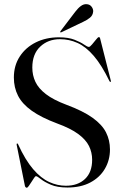

<svg xmlns="http://www.w3.org/2000/svg" viewBox="-20 -889 594 921"><path d="M303.5 10.5Q254.5 10.5 223.5 -3Q192.5 -16.5 175.5 -30.2Q158.5 -44 152 -44Q149.5 -44 143.5 -35.5Q137.5 -27 130.8 -16Q124 -5 118 3.2Q112 11.5 108.5 11.5Q106 11.5 103.8 9.8Q101.5 8 100 5L60 -194Q60 -196.5 60 -198Q60 -199.5 61 -200.5Q62.5 -201.5 64 -200.5Q65.5 -199.5 66.5 -197.5Q101.5 -121 139 -77.5Q176.5 -34 216 -16Q255.5 2 296 2Q353.5 2 387.8 -30.5Q422 -63 422 -122.5Q422 -158 406.8 -188.8Q391.5 -219.5 354.8 -246.5Q318 -273.5 253.5 -297Q177.5 -325.5 132 -358Q86.5 -390.5 66.5 -429.8Q46.5 -469 46.5 -517Q46.5 -574.5 74.8 -618Q103 -661.5 152 -685.8Q201 -710 262.5 -710Q308 -710 337.2 -698.5Q366.5 -687 382.8 -675.5Q399 -664 406.5 -664Q411.5 -664 421.5 -675.8Q431.5 -687.5 440.8 -699.2Q450 -711 454 -711Q456 -711 457.5 -710Q459 -709 460 -705.5L511.5 -502.5Q512 -500.5 512 -498.8Q512 -497 511 -496Q510 -495.5 508.2 -496.5Q506.5 -497.5 505.5 -499Q468 -576.5 430.2 -620.5Q392.5 -664.5 352.2 -682.8Q312 -701 268 -701Q210.5 -701 172.8 -665.2Q135 -629.5 135 -565Q135 -528 149.8 -496.5Q164.5 -465 200.2 -437.5Q236 -410 298.5 -386.5Q378 -357 423.8 -324.2Q469.5 -291.5 488.5 -254Q507.5 -216.5 507.5 -172Q507.5 -121 483.2 -79.5Q459 -38 413.5 -13.8Q368 10.5 303.5 10.5ZM340.5 -832Q354.5 -850.5 368 -860.2Q381.5 -870 395.5 -869Q411 -868 419.2 -857Q427.5 -846 427 -834.5Q425.5 -815 411.2 -803.8Q397 -792.5 378.5 -784L275 -734.5Q274 -734 272 -733.5Q270 -733 269 -734.5Q268.5 -735.5 269 -737.2Q269.5 -739 270.5 -740Z"/></svg>

Font: Fraunces 120pt
Style: Regular
Weight: 400
Version: Version 1.000;[b76b70a41]